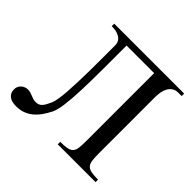

<svg xmlns="http://www.w3.org/2000/svg" viewBox="-168 -831 1015 1015"><g transform="rotate(45 339.5 -324.0)"><path d="M377.4 0V-18.6Q409.7 -18.6 428.2 -22.2Q446.8 -25.9 456.5 -36.4Q466.3 -46.9 469 -66.2Q471.7 -85.4 471.7 -116.7V-626.5H265.6Q265.6 -529.8 265.4 -445.1Q265.1 -360.4 262.7 -292.5Q260.3 -224.6 253.9 -176.3Q247.6 -127.9 235.8 -104Q222.7 -78.1 207.5 -56.6Q192.4 -35.2 173.6 -19.5Q154.8 -3.9 131.6 4.9Q108.4 13.7 79.1 13.7Q43.9 13.7 26.1 -1.2Q8.3 -16.1 8.3 -42.5Q8.3 -54.2 12.9 -63.7Q17.6 -73.2 24.9 -79.8Q32.2 -86.4 41.7 -90.1Q51.3 -93.8 61.5 -93.8Q72.8 -93.8 81.8 -90.8Q90.8 -87.9 99.4 -84.5Q107.9 -81.1 116.7 -78.1Q125.5 -75.2 136.7 -75.2Q148.9 -75.2 157.5 -78.9Q166 -82.5 172.9 -89.8Q179.7 -97.2 185.8 -108.6Q191.9 -120.1 199.2 -135.7Q205.1 -148.9 209.2 -174.6Q213.4 -200.2 215.8 -234.4Q218.3 -268.6 219.7 -310.3Q221.2 -352.1 221.7 -397.5Q222.2 -442.9 222.2 -490.7V-585.9Q222.2 -596.7 218 -606.9Q213.9 -617.2 204.1 -625.2Q194.3 -633.3 178 -638.4Q161.6 -643.6 137.7 -643.6V-662.1H660.2V-643.6H635.3Q614.3 -643.6 600.8 -634.3Q587.4 -625 579.3 -610.4Q571.3 -595.7 568.1 -577.9Q564.9 -560.1 564.9 -543.5V-116.7Q564.9 -85.4 567.9 -66.2Q570.8 -46.9 580.8 -36.4Q590.8 -25.9 609.6 -22.2Q628.4 -18.6 660.2 -18.6V0Z"/></g></svg>

Font: Doulos SIL Compact
Style: Regular
Weight: 400
Designer: Walt Agee, Victor Gaultney, Peter Martin, Debbi Hosken
Foundry: SIL International
Version: Version 4.110; 2011; Maintenance release ; LnSpcTght